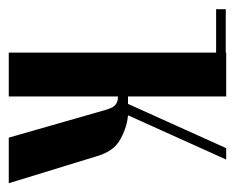

<svg xmlns="http://www.w3.org/2000/svg" viewBox="-69 -467 536 438"><g transform="rotate(90 199.0 -248.0)"><path d="M231 -220Q226 -238 219 -243.5Q212 -249 202 -249H200V0H100V-496H200V-272H217L318 -496H344L243 -272Q269 -270 297 -255Q325 -240 336 -202L398 0H294ZM1 -495H102V-473H1Z"/></g></svg>

Font: Moniqa Extra Bold Narrow Heading
Style: Regular
Weight: 800
Width: 4
Designer: Rajesh Rajput
Foundry: Rajesh Rajput
Version: Version 1.000;December 15, 2022;FontCreator 14.0.0.2794 32-b